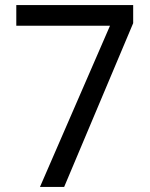

<svg xmlns="http://www.w3.org/2000/svg" viewBox="-20 -734 591 754"><path d="M412 -633H44V-714H503V-643L232 0H137Z"/></svg>

Font: lbangla05
Style: Book
Weight: 400
Designer: Jelle Bosma - Monotype Design Team
Foundry: Monotype Imaging Inc.
Version: Version 2.003